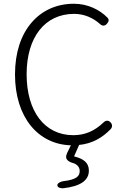

<svg xmlns="http://www.w3.org/2000/svg" viewBox="-20 -762 667 1024"><path d="M148 -641C92 -576 60 -482 60 -365C60 -137 183 8 358 13L338 54L337 57C326 81 334 99 377 110C397 120 405 133 405 151C405 179 385 196 320 204C306 205 283 215 286 228C288 239 305 243 317 242C406 232 454 202 454 148C454 104 423 84 375 72L402 11C471 4 524 -26 570 -73C580 -84 580 -98 570 -109C558 -122 544 -121 531 -108C485 -64 434 -41 371 -41C218 -41 122 -168 122 -366C122 -564 220 -688 375 -688C429 -688 476 -667 512 -635C525 -622 539 -622 551 -636C561 -648 563 -658 552 -669C512 -709 450 -742 374 -742C282 -742 203 -706 148 -641Z"/></svg>

Font: GenSenRounded2 TW L
Style: Regular
Weight: 300
Version: Version 2.100;PS 2.1;hotconv 16.6.51;makeotf.lib2.5.65220 DE